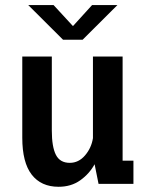

<svg xmlns="http://www.w3.org/2000/svg" viewBox="-20 -722 590 754"><path d="M210 11.5Q141.5 11.5 104.5 -36.2Q67.5 -84 67.5 -181V-500H183.5V-209Q183.5 -145.5 199.5 -114Q215.5 -82.5 254 -82.5Q289 -82.5 314 -111.8Q339 -141 345 -179.5V-500H461.5V-91H504V0H367L351.5 -77Q331 -39.5 295.2 -14Q259.5 11.5 210 11.5ZM91 -702H190.5L266.5 -619.5L341.5 -702H441L304.5 -566H227.5Z"/></svg>

Font: Trispace SemiCondensed Medium
Style: Regular
Weight: 500
Width: 4
Designer: Tyler Finck
Foundry: Etcetera Type Company
Version: Version 1.210; ttfautohint (v1.8.3)